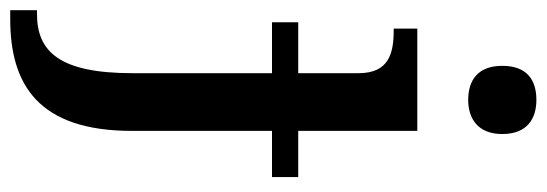

<svg xmlns="http://www.w3.org/2000/svg" viewBox="-372 -444 1043 366"><g transform="rotate(90 149.0 -261.5)"><path d="M157 -633C192 -633 222 -651 222 -698C222 -746 192 -763 157 -763C120 -763 92 -746 92 -698C92 -651 120 -633 157 -633ZM304 -309H216V-536H21V-491H24C68 -491 106 -482 106 -424V-309H9V-259H106V7C106 146 65 189 -7 189H-14V240H3C127 240 216 187 216 8V-259H304Z"/></g></svg>

Font: Noto Serif Thai Medium
Style: Regular
Weight: 500
Designer: Monotype Design Team
Foundry: Monotype Imaging Inc.
Version: Version 1.901;PS 001.901;hotconv 1.0.88;makeotf.lib2.5.64775